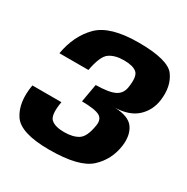

<svg xmlns="http://www.w3.org/2000/svg" viewBox="-158 -816 935 960"><g transform="rotate(30 309.5 -336.0)"><path d="M251 7.5Q423 7.5 485.5 -50Q548 -107.5 559.5 -194.5Q567.5 -257 540 -296.5Q512.5 -336 432 -339Q513.5 -341.5 558 -382.5Q602.5 -423.5 611 -487Q622 -570 582.5 -625.2Q543 -680.5 372 -680.5Q207.5 -680.5 140.8 -613Q74 -545.5 55 -436H222.5Q238.5 -523.5 270 -545.2Q301.5 -567 353 -567Q404.5 -567 427.2 -548Q450 -529 439 -460.5Q433 -422.5 400.2 -406.2Q367.5 -390 291.5 -389L273 -284Q349.5 -283.5 375.8 -268.5Q402 -253.5 395 -214.5Q384 -145.5 353.8 -125.8Q323.5 -106 271.5 -106Q219.5 -106 195.8 -127.2Q172 -148.5 186 -229H18.5Q0 -122.5 43 -57.5Q86 7.5 251 7.5Z"/></g></svg>

Font: Anybody
Style: Bold Italic
Weight: 700
Italic angle: -10°
Designer: Tyler Finck
Foundry: Etcetera Type Company
Version: Version 1.113;gftools[0.9.25]